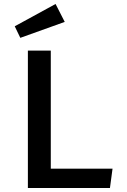

<svg xmlns="http://www.w3.org/2000/svg" viewBox="-20 -944 640 964"><path d="M120 -690H235V-97H545L532 0H120ZM305 -834 82 -754 54 -812 259 -924Z"/></svg>

Font: Fira Mono Medium
Style: Regular
Weight: 500
Designer: Carrois Corporate & Edenspiekermann AG
Foundry: Carrois Corporate GbR & Edenspiekermann AG
Version: Version 3.206